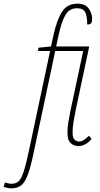

<svg xmlns="http://www.w3.org/2000/svg" viewBox="-144 -790 546 1050"><path d="M-81 240Q-93 240 -104.5 237.5Q-116 235 -124 232L-117 208Q-111 210 -100.5 212.5Q-90 215 -81 215Q-58 215 -43 202Q-28 189 -15 150Q-2 111 14 35L130 -511H64L66 -529L135 -536L149 -600Q167 -682 195.5 -726Q224 -770 280 -770Q321 -770 340.5 -744Q360 -718 360 -686Q360 -672 355 -664Q350 -656 333 -656Q333 -703 321.5 -724Q310 -745 277 -745Q235 -745 213.5 -707.5Q192 -670 177 -600L163 -536H344L269 -183Q262 -148 257.5 -120Q253 -92 253 -63Q253 -36 264 -26Q275 -16 288 -16Q302 -16 317 -26Q332 -36 342 -48L357 -31Q343 -12 323 -1.5Q303 9 286 9Q261 9 243 -7Q225 -23 225 -63Q225 -92 229.5 -120Q234 -148 241 -183L311 -511H158L42 36Q25 119 9 163Q-7 207 -28 223.5Q-49 240 -81 240Z"/></svg>

Font: Noto Serif ExtraCondensed Thin
Style: Italic
Weight: 100
Width: 2
Italic angle: -12°
Designer: Monotype Design Team
Foundry: Monotype Imaging Inc.
Version: Version 2.013